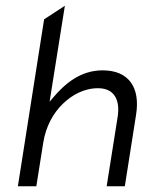

<svg xmlns="http://www.w3.org/2000/svg" viewBox="-20 -656 495 666"><path d="M42 -10H106L130 -161C139 -218 165 -264 198 -296C228 -325 270 -350 320 -350C379 -350 397 -306 388 -250L350 -10H413L452 -258C467 -351 428 -412 336 -412C260 -412 206 -367 163 -316L152 -303L205 -636L133 -589Z"/></svg>

Font: Charger Sport
Style: LitObl
Weight: 300
Designer: Jasper
Foundry: Cannot Into Space Fonts
Version: Version 1.1